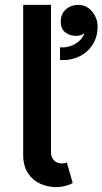

<svg xmlns="http://www.w3.org/2000/svg" viewBox="-20 -760 420 787"><path d="M75 -126V-740H189V-136Q189 -114 202 -102Q215 -90 233 -90Q245 -90 254 -94L278 -10Q249 7 209 7Q177 7 146 -6.5Q115 -20 95 -49.5Q75 -79 75 -126ZM226 -514V-566Q253 -564 275 -573.5Q297 -583 310.5 -598Q324 -613 325 -624Q314 -613 291 -613Q267 -613 248 -627Q229 -641 229 -672Q229 -703 250 -721.5Q271 -740 301 -740Q325 -740 342.5 -727Q360 -714 370 -694Q380 -674 380 -652Q380 -607 358 -574.5Q336 -542 300.5 -526.5Q265 -511 226 -514Z"/></svg>

Font: Parkinsans Medium
Style: Regular
Weight: 500
Designer: Red Stone, Indian Type Foundry
Foundry: Indian Type Foundry
Version: Version 1.000